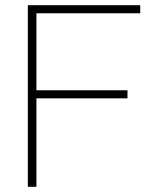

<svg xmlns="http://www.w3.org/2000/svg" viewBox="-20 -718 584 738"><path d="M87 -698H519V-667H120V-371H470V-340H120V0H87Z"/></svg>

Font: Freesentation 1 Thin
Style: Regular
Weight: 250
Designer: glyphs from Roboto by Christian Robertson / Hangul glyphs from Noto Sans CJK(Source Han Sans) by Jang Soo-young and Kang
Foundry: PT&
Version: Version 2.001